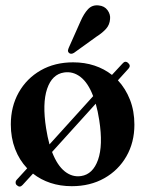

<svg xmlns="http://www.w3.org/2000/svg" viewBox="-20 -679 537 710"><path d="M43 6.5Q38 3 37.8 -3.5Q37.5 -10 42.5 -15L80.5 -56.5Q51.5 -87 35.8 -128.2Q20 -169.5 20 -219Q20 -285 49.2 -337Q78.5 -389 130.5 -418.8Q182.5 -448.5 250.5 -448.5Q293 -448.5 329.2 -436.5Q365.5 -424.5 394 -402L433 -444Q443 -456 454 -446Q465 -436 455 -425L416 -382Q444.5 -351.5 460.8 -309.8Q477 -268 477 -218Q477 -152.5 447.5 -101Q418 -49.5 365.8 -20Q313.5 9.5 245.5 9.5Q203 9.5 166.8 -2.5Q130.5 -14.5 102 -37L63.5 5Q53.5 16 43 6.5ZM150.5 -204.5Q155.5 -172.5 163 -145L324.5 -323.5Q306 -372.5 278 -394.2Q250 -416 217 -411Q172.5 -404.5 154.2 -350.5Q136 -296.5 150.5 -204.5ZM280 -28Q323.5 -34.5 342.5 -88Q361.5 -141.5 347 -234.5Q342 -267.5 334 -295.5L172.5 -117Q191.5 -67.5 219.5 -45.2Q247.5 -23 280 -28ZM277.5 -599.5Q290 -628.5 305.5 -645Q321 -661.5 344.5 -659Q366.5 -657 377.8 -641.2Q389 -625.5 387 -608.5Q385.5 -587.5 372.5 -572.8Q359.5 -558 337.5 -544L253.5 -483.5Q241.5 -476.5 234.5 -484Q230.5 -488.5 231.5 -493.5Q232.5 -498.5 235 -504Z"/></svg>

Font: Fraunces 144pt S050 SemiBold
Style: Regular
Weight: 600
Version: Version 1.000; ttfautohint (v1.8.3)